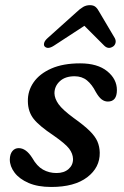

<svg xmlns="http://www.w3.org/2000/svg" viewBox="-20 -714 480 744"><path d="M199 -43.5Q228 -43.5 245.5 -58.8Q263 -74 263 -97.5Q262.5 -118.5 248 -137.8Q233.5 -157 187.5 -189Q132.5 -225.5 110.5 -253.2Q88.5 -281 88 -321Q87 -361.5 110.2 -395Q133.5 -428.5 179 -448.5Q224.5 -468.5 290.5 -468.5Q358 -468.5 395.5 -438Q433 -407.5 433 -365Q433 -320.5 398 -320.5Q385 -320.5 374 -328.8Q363 -337 351 -358Q336.5 -386.5 317 -402.5Q297.5 -418.5 269 -418.5Q232.5 -418.5 211.8 -399.2Q191 -380 191 -352.5Q191.5 -332 207 -310.2Q222.5 -288.5 266 -256.5Q306 -228 327.5 -206.8Q349 -185.5 357.5 -165.8Q366 -146 366.5 -122.5Q367.5 -65 318 -27.2Q268.5 10.5 178.5 10.5Q126.5 10.5 90.8 -5Q55 -20.5 36.5 -45Q18 -69.5 18 -96Q18.5 -117 28 -128.5Q37.5 -140 52.5 -140Q81 -140 105 -102Q123 -70 146.5 -56.8Q170 -43.5 199 -43.5ZM189 -537Q165 -521.5 153 -534Q149 -538.5 151 -547.2Q153 -556 164 -566L276 -666.5Q290 -680 302 -687Q314 -694 328.5 -694Q342.5 -694 350.5 -687Q358.5 -680 365.5 -666.5L425 -566Q430 -556 427.5 -547.2Q425 -538.5 418.5 -534Q400 -521.5 384 -537L307 -614Z"/></svg>

Font: Fraunces 9pt SuperSoft
Style: Italic
Weight: 400
Italic angle: -16°
Version: Version 1.000;[b76b70a41]